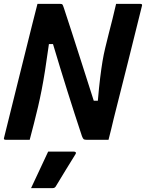

<svg xmlns="http://www.w3.org/2000/svg" viewBox="-31 -720 752 989"><path d="M122 0H-2Q-14 0 -10 -11Q26 -157 62.5 -303Q99 -449 135 -594Q142 -620 148.5 -647Q155 -674 162 -700H279Q288 -700 290.5 -697Q293 -694 298 -679Q315 -628 339.5 -552Q364 -476 393 -385.5Q422 -295 452 -201H473Q479 -271 485 -319.5Q491 -368 497 -404Q503 -440 511 -473Q519 -506 529 -546Q539 -584 548.5 -622.5Q558 -661 567 -700H692Q704 -700 700 -689Q664 -544 628 -399.5Q592 -255 555 -110Q549 -83 542 -55.5Q535 -28 528 0H414Q404 0 400 -3Q396 -6 391 -19Q315 -248 242 -493H221Q210 -413 201 -356.5Q192 -300 183.5 -256.5Q175 -213 165 -170Q155 -127 144 -84.5Q133 -42 122 0ZM217 61H350Q356 61 359 64.5Q362 68 358 74Q331 117 308 155Q285 193 257 239Q255 243 251 246Q247 249 240 249H129Q152 200 174 153Q196 106 217 61Z"/></svg>

Font: Recursive Sn Lnr St
Style: Bold Italic
Weight: 700
Italic angle: -15°
Version: Version 1.079;hotconv 1.0.112;makeotfexe 2.5.65598; ttfautoh